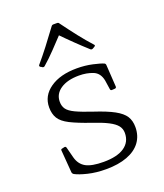

<svg xmlns="http://www.w3.org/2000/svg" viewBox="-136 -822 783 919"><g transform="rotate(-20 255.0 -362.0)"><path d="M282 -273Q346 -252 381.5 -232.5Q417 -213 431.5 -190.5Q446 -168 446 -135Q446 -91 422.5 -59Q399 -27 354 -10Q309 7 246 7Q196 7 154.5 -3Q113 -13 91 -25Q85 -29 84 -36L75 -150Q74 -157 81 -158L94 -161Q101 -162 103 -154L117 -100Q127 -63 156.5 -46.5Q186 -30 247 -30Q316 -30 352.5 -55Q389 -80 389 -126Q389 -147 376.5 -163Q364 -179 335 -194Q306 -209 255 -226Q191 -248 154.5 -266.5Q118 -285 104 -308Q90 -331 90 -364Q90 -423 141.5 -459Q193 -495 278 -495Q320 -495 358 -486.5Q396 -478 411 -471Q417 -468 417 -460L424 -349Q424 -342 417 -341L401 -340Q394 -340 393 -347L386 -394Q378 -434 346.5 -446.5Q315 -459 276 -459Q217 -459 182 -435.5Q147 -412 147 -372Q147 -350 158 -334.5Q169 -319 198.5 -305Q228 -291 282 -273ZM116 -562Q111 -567 115 -572Q144 -606 172.5 -643Q201 -680 234 -725Q238 -731 245 -731H263Q271 -731 274 -725Q307 -680 336 -643Q365 -606 395 -573Q400 -568 394 -564Q391 -562 388.5 -560.5Q386 -559 382 -557Q375 -554 370 -559Q341 -585 308.5 -616.5Q276 -648 242 -683H262Q229 -648 198.5 -616Q168 -584 138 -558Q133 -553 126 -556Q123 -558 121 -559.5Q119 -561 116 -562Z"/></g></svg>

Font: Hahmlet ExtraLight
Style: Regular
Weight: 250
Designer: Minjoo Ham & Mark Frömberg
Foundry: hypertype
Version: Version 1.002